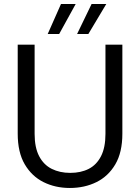

<svg xmlns="http://www.w3.org/2000/svg" viewBox="-20 -922 696 954"><path d="M327 12Q255 12 196.5 -17Q138 -46 103 -105.5Q68 -165 68 -258V-700H152V-257Q152 -189 174.5 -146Q197 -103 237 -83Q277 -63 329 -63Q382 -63 421 -83Q460 -103 482 -146Q504 -189 504 -257V-700H588V-258Q588 -165 553 -105.5Q518 -46 459 -17Q400 12 327 12ZM363 -753 435 -902H508L419 -753ZM217 -753 283 -902H356L274 -753Z"/></svg>

Font: DM Sans 16pt
Style: Regular
Weight: 400
Version: Version 4.004;gftools[0.9.30]